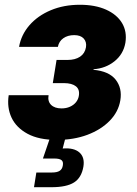

<svg xmlns="http://www.w3.org/2000/svg" viewBox="-20 -573 569 797"><path d="M215.8 7.8Q141.6 7.8 94.5 -17.6Q47.4 -43 27.8 -85Q8.3 -127 16.1 -177.7H181.6Q177.2 -152.3 192.1 -137.7Q207 -123 235.4 -123Q254.9 -123 270.3 -129.9Q285.6 -136.7 295.2 -148.4Q304.7 -160.2 307.1 -174.3Q312 -201.2 295.2 -214.6Q278.3 -228 245.1 -228H199.2L214.8 -324.2H260.7Q292 -324.2 312.3 -337.6Q332.5 -351.1 336.9 -377Q340.3 -398.9 327.4 -413.1Q314.5 -427.2 288.1 -427.2Q261.2 -427.2 242.9 -414.3Q224.6 -401.4 220.2 -378.4H59.1Q67.9 -428.7 102.3 -468.3Q136.7 -507.8 190.7 -530.5Q244.6 -553.2 311.5 -553.2Q375 -553.2 420.2 -533Q465.3 -512.7 486.6 -477.3Q507.8 -441.9 500.5 -395.5Q492.2 -348.1 455.3 -318.6Q418.5 -289.1 368.2 -285.6V-283.2Q432.6 -277.3 460.2 -242.2Q487.8 -207 479.5 -156.7Q471.7 -108.9 435.5 -71.8Q399.4 -34.7 342.8 -13.4Q286.1 7.8 215.8 7.8ZM121.1 204.1 130.9 143.1H194.8Q216.8 143.1 227.5 136.2Q238.3 129.4 240.7 114.3Q243.7 98.6 235.4 91.8Q227.1 85 204.6 85H158.2L194.3 -20.5H254.9L251.5 0L240.2 43.5Q286.6 39.6 309.6 59.8Q332.5 80.1 326.2 118.7Q318.4 164.6 287.4 184.3Q256.3 204.1 193.4 204.1Z"/></svg>

Font: Inter ExtraBold
Style: Italic
Weight: 800
Italic angle: -9.3988°
Designer: Rasmus Andersson
Foundry: rsms
Version: Version 4.001;git-66647c0bb